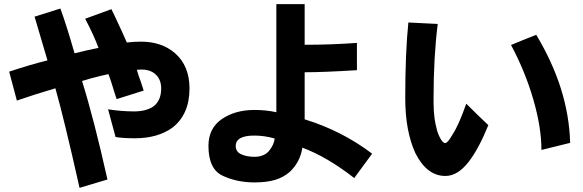

<svg xmlns="http://www.w3.org/2000/svg" viewBox="-20 -751 2800 922"><path d="M362 151Q288 -179 246 -327Q141 -296 61 -268L24 -407Q130 -442 208 -461Q187 -530 146 -671L270 -710Q300 -628 338 -495Q406 -512 453 -521Q432 -579 389 -661L515 -707L531 -674Q576 -578 589 -547Q625 -551 657 -551Q756 -551 820 -496Q890 -435 890 -326Q890 -202 808 -138Q737 -87 628 -87Q571 -87 535 -93L499 -226Q564 -216 624 -216Q679 -216 714 -238Q754 -266 754 -326Q754 -368 729 -392Q704 -417 659 -417L637 -416Q646 -385 656 -359Q658 -352 670 -316L540 -275Q533 -299 530 -306Q512 -366 501 -395L465 -387Q404 -372 374 -362Q432 -176 496 111Z M1681 104Q1552 3 1432 -42Q1422 26 1372 74Q1341 101 1300.5 113Q1260 125 1202 125Q1118 125 1049.5 93Q981 61 981 -50Q981 -135 1045 -179Q1109 -223 1202 -223Q1258 -223 1307 -212V-731H1443V-536Q1569 -536 1694 -545V-414Q1534 -404 1443 -404V-178Q1622 -123 1767 -13ZM1202 -100Q1112 -100 1112 -50Q1112 -22 1138.5 -10Q1165 2 1202 2Q1245 2 1270 -24Q1296 -55 1299 -86Q1249 -100 1202 -100Z M2325 -150Q2281 -41 2233 23Q2179 94 2119 94Q2030 94 1975 -15Q1926 -121 1926 -280Q1926 -498 1941 -643L2082 -636Q2062 -477 2062 -281V-259Q2062 -177 2081 -120L2073 -139Q2098 -64 2118 -64Q2130 -64 2153 -105Q2182 -148 2219 -253Q2271 -201 2325 -150ZM2580 -31Q2580 -139 2541 -273.5Q2502 -408 2434 -535Q2469 -549 2495 -560L2555 -584Q2633 -454 2673.5 -325.5Q2714 -197 2718 -65Q2626 -43 2580 -31Z"/></svg>

Font: BM Euljiro oraeorae
Style: Regular
Weight: 400
Designer: Bongjin Kim; Bomjun Kim; Myungsoo Han; Hyesun Chae; Mikyoung Jeong; Wujin Sim; Minjae Kang; Suwha Jang;
Foundry: Sandoll Inc.
Version: Version 1.000;hotconv 1.0.109;makeexe 2.5.65596